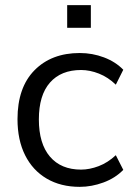

<svg xmlns="http://www.w3.org/2000/svg" viewBox="-20 -717 535 746"><path d="M290 9Q216 9 161.5 -23Q107 -55 77.5 -114Q48 -173 48 -254Q48 -377 114 -444Q180 -511 290 -511Q339 -511 384 -494Q429 -477 459 -446L430 -388Q400 -417 364.5 -431Q329 -445 295 -445Q217 -445 174 -396Q131 -347 131 -253Q131 -159 174 -108.5Q217 -58 295 -58Q328 -58 363.5 -71.5Q399 -85 430 -114L459 -57Q428 -25 382 -8Q336 9 290 9ZM241 -609V-697H333V-609Z"/></svg>

Font: Mulish
Style: Regular
Weight: 400
Designer: Vernon Adams
Foundry: Vernon Adams
Version: Version 3.603; ttfautohint (v1.8.3)